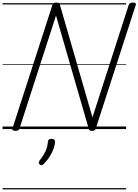

<svg xmlns="http://www.w3.org/2000/svg" viewBox="-20 -1005 1078 1495"><path d="M99 14Q71 14 77 -5L388 -966Q391 -976 398 -980.5Q405 -985 419 -985Q431 -985 437 -981.5Q443 -978 446 -969L700 -91L982 -966Q986 -976 993.5 -980.5Q1001 -985 1015 -985Q1043 -985 1037 -966L726 -5Q724 5 717 9.5Q710 14 696 14Q685 14 679.5 10.5Q674 7 671 -2L416 -884L132 -5Q129 5 121.5 9.5Q114 14 99 14ZM290 276Q282 270 281.5 262.5Q281 255 287 247Q306 222 320 199.5Q334 177 342.5 153Q351 129 353 99Q354 86 361.5 81Q369 76 382 76Q396 76 402.5 82.5Q409 89 409 101Q408 119 399 147Q390 175 371.5 206.5Q353 238 323 269Q316 277 307.5 280Q299 283 290 276ZM0 460H962V470H0ZM0 -20H962V0H0ZM0 -505H962V-500H0ZM0 -980H962V-970H0Z"/></svg>

Font: Playwrite NO Guides
Style: Regular
Weight: 400
Designer: Veronika Burian, José Scaglione
Foundry: TypeTogether
Version: Version 1.003